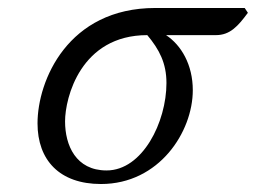

<svg xmlns="http://www.w3.org/2000/svg" viewBox="-20 -449 641 481"><path d="M74 -140C74 -48 129 12 233 12C379 12 463 -119 463 -223C463 -287 434 -336 396 -361H521C556 -361 576 -383 601 -417L593 -429H369C150 -429 74 -247 74 -140ZM349 -361C379 -325 397 -291 397 -241C397 -143 337 -22 247 -22C170 -22 143 -85 143 -145C143 -204 182 -361 349 -361Z"/></svg>

Font: Libertinus Serif
Style: Italic
Weight: 400
Italic angle: -12°
Designer: Philipp H. Poll, Khaled Hosny
Foundry: Caleb Maclennan
Version: Version 7.050;RELEASE